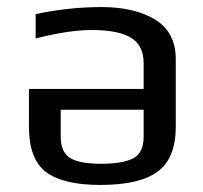

<svg xmlns="http://www.w3.org/2000/svg" viewBox="-20 -514 575 544"><path d="M62 -262H387V-335Q387 -386 350.5 -407.5Q314 -429 240 -429Q175 -429 81 -405V-474Q175 -494 268 -494Q361 -494 419.5 -458.5Q478 -423 478 -346V-155Q478 -66 427 -28Q376 10 264 10Q159 10 110.5 -26.5Q62 -63 62 -155ZM152 -203V-127Q152 -83 178.5 -66.5Q205 -50 266 -50Q328 -50 357.5 -65.5Q387 -81 387 -127V-203Z"/></svg>

Font: Play
Style: Regular
Weight: 400
Designer: Jonas Hecksher
Foundry: Jonas Hecksher, Playtypeª, e-types AS
Version: Version 1.002